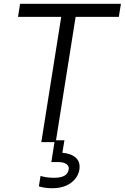

<svg xmlns="http://www.w3.org/2000/svg" viewBox="-20 -750 658 1013"><path d="M198 0 303 -661H75L86 -730H618L607 -661H379L274 0ZM256 243Q236 243 217.5 240.5Q199 238 185 233L194 178Q208 183 227.5 185.5Q247 188 265 188Q336 188 342 145Q343 142 343 139Q343 125 331 116Q316 105 286 105H251L269 -10H320L309 56Q356 60 381 83Q400 101 400 129Q400 136 399 144Q392 187 354 215Q316 243 256 243Z"/></svg>

Font: Sora Light
Style: Italic
Weight: 300
Designer: Jonathan Barnbrook, Juli√°n Moncada
Version: Version 1.000